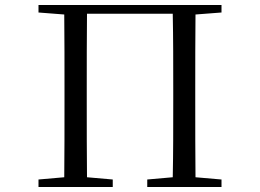

<svg xmlns="http://www.w3.org/2000/svg" viewBox="-20 -748 1040 768"><path d="M134 -698 237 -690C238 -591 238 -491 238 -391V-344C238 -233 238 -136 237 -39L134 -30V0H431V-30L328 -39C327 -136 327 -234 327 -344V-391C327 -493 327 -594 328 -693H671C673 -593 673 -492 673 -391V-344C673 -233 673 -136 671 -39L569 -30V0H866V-30L762 -39C761 -137 761 -234 761 -344V-391C761 -492 761 -592 762 -690L866 -698V-728H134Z"/></svg>

Font: Harano Aji Mincho K1
Style: Regular
Weight: 400
Foundry: Masamichi Hosoda
Version: HaranoAjiMinchoK1-Regular version 20230610;ttx 4.39.4